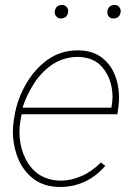

<svg xmlns="http://www.w3.org/2000/svg" viewBox="-20 -740 529 770"><path d="M229.5 -720.2Q240.2 -720.2 247.6 -711.4Q254.9 -702.6 253.4 -692.4Q250 -666 223.1 -666Q212.4 -666 205.3 -674.6Q198.2 -683.1 199.7 -693.4Q203.1 -720.2 229.5 -720.2ZM440.4 -720.2Q451.2 -720.2 458.3 -711.4Q465.3 -702.6 463.9 -692.4Q460.4 -666 434.1 -666Q422.9 -666 416 -674.3Q409.2 -682.6 410.6 -693.4Q414.1 -720.2 440.4 -720.2ZM402.3 -74.7Q328.1 9.8 220.7 9.8Q152.3 9.8 107.2 -28.3Q62 -66.4 43.5 -130.4Q31.7 -170.9 31.7 -211.4Q31.7 -232.4 34.7 -252.9L38.6 -277.3Q49.3 -341.8 83.3 -401.4Q117.2 -460.9 168.9 -499Q222.7 -538.1 292.5 -538.1Q353 -538.1 392.3 -506.1Q431.6 -474.1 447.3 -419.9Q457.5 -384.8 457.5 -348.6Q457.5 -333 455.1 -312.5L450.7 -281.7H66.9L65.4 -274.4L61.5 -252.9Q58.1 -232.9 58.1 -210Q58.1 -164.1 73.7 -122.8Q89.4 -81.5 119.6 -53.2Q137.7 -36.1 165 -25.9Q192.4 -15.6 224.1 -15.6Q264.2 -15.6 305.9 -33.4Q347.7 -51.3 384.8 -88.4ZM116.2 -404.8Q85.4 -356.4 70.3 -308.1H426.3L427.7 -314.5Q431.2 -332 431.2 -352.5Q431.2 -390.6 417.7 -424.6Q404.3 -458.5 378.9 -481.9Q346.2 -510.7 292.5 -511.7Q237.3 -511.7 192.9 -483.2Q148.4 -454.6 116.2 -404.8Z"/></svg>

Font: Mardoto Thin
Style: Italic
Weight: 250
Italic angle: -12°
Designer: Christian Robertson, Vahan Hovhannisyan
Foundry: Google
Version: Version 1.000